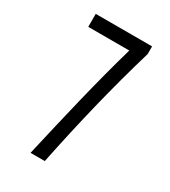

<svg xmlns="http://www.w3.org/2000/svg" viewBox="-158 -702 691 782"><g transform="rotate(30 187.5 -311.5)"><path d="M112 0H179C220 -200 267 -395 324 -587V-623H59V-562H252C199 -378 156 -191 112 0Z"/></g></svg>

Font: Inconsolata Condensed Thin
Style: Regular
Weight: 100
Width: 3
Monospace: yes
Designer: Raph Levien, Cyreal, Brenton Simpson
Foundry: Raph Levien, Cyreal, Google
Version: Version 3.100